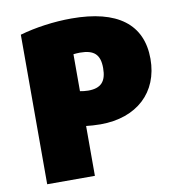

<svg xmlns="http://www.w3.org/2000/svg" viewBox="-81 -789 829 880"><g transform="rotate(-10 333.0 -349.5)"><path d="M290 15V-217C304 -215 335 -213 357 -213C526 -213 634 -313 634 -469C634 -630 523 -714 309 -714C228 -714 141 -702 68 -681V15ZM290 -379V-551C299 -552 309 -553 320 -553C386 -553 413 -528 413 -465C413 -402 387 -375 328 -375C315 -375 300 -377 290 -379Z"/></g></svg>

Font: Repo ExtraBlack
Style: Regular
Weight: 400
Designer: Stefan Peev
Foundry: Context Ltd
Version: Version 001.502